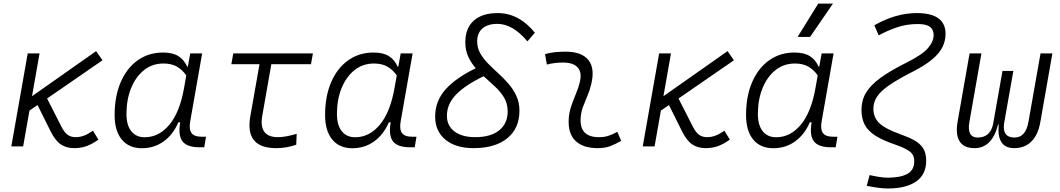

<svg xmlns="http://www.w3.org/2000/svg" viewBox="-20 -815 5899 1069"><path d="M43 0 134.3 -517.6H200.2L158.2 -279.3L515.1 -530.3L550.8 -479.5L242.2 -266.6L321.3 -111.3Q338.4 -77.1 357.2 -64.2Q376 -51.3 400.4 -51.3Q424.8 -51.3 447.3 -59.6Q469.7 -67.9 497.6 -87.4L527.8 -37.6Q492.2 -12.2 461.2 -1.2Q430.2 9.8 393.1 9.8Q350.1 9.8 319.1 -10.7Q288.1 -31.2 261.7 -84L189 -230L144 -199.2L108.9 0Z M1025.9 -444.3 1039.1 -517.6H1105.5L1039.1 -139.6Q1031.2 -95.2 1046.1 -74.5Q1061 -53.7 1104 -53.7H1127L1117.2 4.9H1089.8Q1021.5 4.9 996.1 -28.1Q970.7 -61 983.4 -133.8H973.1Q943.4 -64.9 890.6 -27.3Q837.9 10.3 770 10.3Q697.8 10.3 658 -38.1Q618.2 -86.4 618.2 -174.3Q618.2 -278.8 651.9 -357.2Q685.5 -435.5 746.3 -479Q807.1 -522.5 888.2 -522.5Q941.9 -522.5 973.6 -502.2Q1005.4 -481.9 1022 -444.3ZM890.1 -461.4Q828.1 -461.4 782 -424.6Q735.8 -387.7 710 -324.2Q684.1 -260.7 684.1 -180.2Q684.1 -118.2 710.9 -84.5Q737.8 -50.8 785.6 -50.8Q864.7 -50.8 922.9 -120.4Q981 -189.9 1004.9 -325.7L1017.1 -395Q997.1 -424.8 966.6 -443.1Q936 -461.4 890.1 -461.4Z M1517.1 9.8Q1342.8 9.8 1373.5 -166.5L1424.8 -457.5H1268.1L1278.8 -517.6H1722.2L1711.4 -457.5H1490.7L1439.9 -168.5Q1420.4 -51.3 1527.8 -51.3Q1568.8 -51.3 1631.8 -69.8L1629.4 -9.3Q1576.2 9.8 1517.1 9.8Z M2197.8 -444.3 2210.9 -517.6H2277.3L2210.9 -139.6Q2203.1 -95.2 2218 -74.5Q2232.9 -53.7 2275.9 -53.7H2298.8L2289.1 4.9H2261.7Q2193.4 4.9 2168 -28.1Q2142.6 -61 2155.3 -133.8H2145Q2115.2 -64.9 2062.5 -27.3Q2009.8 10.3 1941.9 10.3Q1869.6 10.3 1829.8 -38.1Q1790 -86.4 1790 -174.3Q1790 -278.8 1823.7 -357.2Q1857.4 -435.5 1918.2 -479Q1979 -522.5 2060.1 -522.5Q2113.8 -522.5 2145.5 -502.2Q2177.2 -481.9 2193.8 -444.3ZM2062 -461.4Q2000 -461.4 1953.9 -424.6Q1907.7 -387.7 1881.8 -324.2Q1856 -260.7 1856 -180.2Q1856 -118.2 1882.8 -84.5Q1909.7 -50.8 1957.5 -50.8Q2036.6 -50.8 2094.7 -120.4Q2152.8 -189.9 2176.8 -325.7L2189 -395Q2168.9 -424.8 2138.4 -443.1Q2107.9 -461.4 2062 -461.4Z M2616.2 9.8Q2517.1 9.8 2460 -37.4Q2402.8 -84.5 2402.8 -165.5Q2402.8 -252 2460.2 -316.7Q2517.6 -381.3 2628.9 -435.1Q2603.5 -463.9 2587.2 -499Q2570.8 -534.2 2570.8 -580.6Q2570.8 -657.7 2617.7 -700Q2664.6 -742.2 2750.5 -742.2Q2869.6 -742.2 2958 -632.8L2916.5 -584.5Q2835.4 -682.1 2749 -682.1Q2695.3 -682.1 2666 -656.5Q2636.7 -630.9 2636.7 -584.5Q2636.7 -548.3 2653.8 -518.3Q2670.9 -488.3 2697.5 -461.2Q2724.1 -434.1 2754.4 -406.7Q2784.7 -379.4 2811.3 -348.6Q2837.9 -317.9 2855 -281.2Q2872.1 -244.6 2872.1 -198.7Q2872.1 -100.1 2804.4 -45.2Q2736.8 9.8 2616.2 9.8ZM2672.9 -390.6Q2570.3 -341.3 2519.3 -288.6Q2468.3 -235.8 2468.3 -170.4Q2468.3 -114.7 2510.5 -83Q2552.7 -51.3 2626.5 -51.3Q2711.4 -51.3 2759 -89.1Q2806.6 -127 2806.6 -194.3Q2806.6 -238.8 2786.4 -272Q2766.1 -305.2 2735.4 -333.5Q2704.6 -361.8 2672.9 -390.6Z M3417 -81.1 3438.5 -31.2Q3410.6 -14.2 3379.9 -2.2Q3349.1 9.8 3309.1 9.8Q3224.6 9.8 3183.1 -31.7Q3141.6 -73.2 3146.5 -153.3Q3148.9 -189.9 3160.6 -224.6Q3172.4 -259.3 3186.3 -292Q3200.2 -324.7 3207.5 -355Q3221.7 -410.2 3197.3 -438.5Q3172.9 -466.8 3114.3 -466.8Q3067.9 -466.8 3024.9 -455.6L3014.6 -513.7Q3043.5 -522 3072.3 -524.7Q3101.1 -527.3 3129.9 -527.3Q3218.8 -527.3 3256.1 -480.7Q3293.5 -434.1 3271.5 -345.2Q3263.2 -310.5 3250.2 -280.5Q3237.3 -250.5 3226.3 -221.2Q3215.3 -191.9 3212.9 -157.7Q3205.6 -51.3 3314.9 -51.3Q3343.8 -51.3 3365.5 -58.1Q3387.2 -64.9 3417 -81.1Z M3558.6 0 3649.9 -517.6H3715.8L3673.8 -279.3L4030.8 -530.3L4066.4 -479.5L3757.8 -266.6L3836.9 -111.3Q3854 -77.1 3872.8 -64.2Q3891.6 -51.3 3916 -51.3Q3940.4 -51.3 3962.9 -59.6Q3985.4 -67.9 4013.2 -87.4L4043.5 -37.6Q4007.8 -12.2 3976.8 -1.2Q3945.8 9.8 3908.7 9.8Q3865.7 9.8 3834.7 -10.7Q3803.7 -31.2 3777.3 -84L3704.6 -230L3659.7 -199.2L3624.5 0Z M4541.5 -444.3 4554.7 -517.6H4621.1L4554.7 -139.6Q4546.9 -95.2 4561.8 -74.5Q4576.7 -53.7 4619.6 -53.7H4642.6L4632.8 4.9H4605.5Q4537.1 4.9 4511.7 -28.1Q4486.3 -61 4499 -133.8H4488.8Q4459 -64.9 4406.2 -27.3Q4353.5 10.3 4285.6 10.3Q4213.4 10.3 4173.6 -38.1Q4133.8 -86.4 4133.8 -174.3Q4133.8 -278.8 4167.5 -357.2Q4201.2 -435.5 4262 -479Q4322.8 -522.5 4403.8 -522.5Q4457.5 -522.5 4489.3 -502.2Q4521 -481.9 4537.6 -444.3ZM4405.8 -461.4Q4343.8 -461.4 4297.6 -424.6Q4251.5 -387.7 4225.6 -324.2Q4199.7 -260.7 4199.7 -180.2Q4199.7 -118.2 4226.6 -84.5Q4253.4 -50.8 4301.3 -50.8Q4380.4 -50.8 4438.5 -120.4Q4496.6 -189.9 4520.5 -325.7L4532.7 -395Q4512.7 -424.8 4482.2 -443.1Q4451.7 -461.4 4405.8 -461.4ZM4420.9 -609.4 4535.6 -794.9H4617.7L4490.2 -609.4Z M4924.3 234.4Q4900.4 234.4 4873 231Q4845.7 227.5 4805.7 219.7L4821.8 159.7Q4884.8 174.3 4922.9 174.3Q4992.7 174.3 5031.5 153.3Q5070.3 132.3 5070.3 82Q5070.3 46.4 5043.7 27.3Q5017.1 8.3 4968.8 -8.3Q4897.5 -32.2 4855.2 -58.8Q4813 -85.4 4794.7 -120.4Q4776.4 -155.3 4776.4 -203.1Q4776.4 -255.9 4801.3 -298.1Q4826.2 -340.3 4881.1 -380.6Q4936 -420.9 5026.9 -466.3Q5115.2 -510.3 5146.7 -547.1Q5178.2 -584 5178.2 -619.6Q5178.2 -650.4 5157.5 -665.8Q5136.7 -681.2 5089.8 -681.2Q5027.8 -681.2 4973.6 -662.6Q4919.4 -644 4872.1 -618.2L4848.1 -674.3Q4967.8 -742.2 5084 -742.2Q5244.6 -742.2 5244.6 -626Q5244.6 -588.4 5227.8 -553.7Q5210.9 -519 5170.9 -485.1Q5130.9 -451.2 5060.1 -415Q4981.4 -375 4933.6 -342.5Q4885.7 -310.1 4864.3 -278.6Q4842.8 -247.1 4842.8 -209.5Q4842.8 -160.6 4876.2 -128.9Q4909.7 -97.2 4994.6 -66.9Q5039.1 -51.3 5070.8 -33.7Q5102.5 -16.1 5119.6 10.3Q5136.7 36.6 5136.7 79.6Q5136.7 156.7 5080.6 195.6Q5024.4 234.4 4924.3 234.4Z M5626.5 9.8Q5528.3 9.8 5540.5 -121.6H5537.1Q5503.4 9.8 5405.8 9.8Q5346.7 9.8 5323 -27.8Q5299.3 -65.4 5311.5 -136.7L5378.4 -517.6H5444.3L5377.4 -136.7Q5361.8 -49.3 5424.3 -49.3Q5491.7 -49.3 5508.8 -121.6L5561.5 -419.9H5622.1L5570.3 -127.4Q5559.6 -49.3 5628.9 -49.3Q5690.9 -49.3 5706.1 -136.7L5773.4 -517.6H5839.4L5772.5 -136.7Q5760.3 -65.4 5723.1 -27.8Q5686 9.8 5626.5 9.8Z"/></svg>

Font: Cascadia Code Light
Style: Italic
Weight: 300
Italic angle: -10°
Monospace: yes
Designer: Aaron Bell
Foundry: Saja Typeworks
Version: Version 2404.023; ttfautohint (v1.8.4)